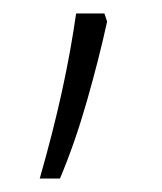

<svg xmlns="http://www.w3.org/2000/svg" viewBox="-20 -136 240 285"><path d="M139 -104Q127 -49 109 14Q91 77 69 129H39Q59 59 72 -0.5Q85 -60 93 -116H135Z"/></svg>

Font: Noto Sans Gujarati ExtraLight
Style: Regular
Weight: 200
Designer: Jelle Bosma - Monotype Design Team, Universal Thirst
Foundry: Monotype Imaging Inc.
Version: Version 2.106; ttfautohint (v1.8.4.7-5d5b)